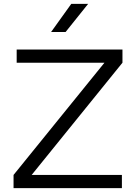

<svg xmlns="http://www.w3.org/2000/svg" viewBox="-20 -969 706 989"><path d="M49.8 0V-67.9L518.1 -646H65.9V-713.9H610.8V-646L143.1 -67.9H607.9V0ZM317.9 -804.2H243.2L347.2 -949.2H434.1Z"/></svg>

Font: Arcon-Regular
Style: Regular
Weight: 400
Designer: M. Zarth
Foundry: martin zarth - visuelle & digitale kommunikation
Version: Version 1.131;PS 001.131;hotconv 1.0.70;makeotf.lib2.5.58329